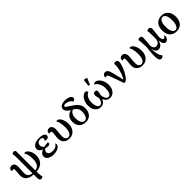

<svg xmlns="http://www.w3.org/2000/svg" viewBox="447 -2627 4722 4722"><g transform="rotate(-45 2808.0 -266.0)"><path d="M370 15Q289 14 229 -10.5Q169 -35 137 -82.5Q105 -130 105 -196Q105 -254 111 -295.5Q117 -337 117 -380Q117 -405 109.5 -417.5Q102 -430 83 -430Q72 -430 63 -426.5Q54 -423 47 -417Q37 -432 37 -450Q37 -484 61 -504.5Q85 -525 123 -525Q174 -525 201 -488.5Q228 -452 228 -387Q228 -345 222 -292Q216 -239 216 -177Q216 -99 260 -63.5Q304 -28 370 -28ZM418 225Q381 225 370 198Q359 171 359 133V-527Q359 -590 357 -624.5Q355 -659 353 -676.5Q351 -694 347 -706Q357 -718 374 -725Q391 -732 407 -732Q435 -732 447 -717.5Q459 -703 459 -674V-57Q459 21 460.5 71Q462 121 466 151.5Q470 182 476 201Q468 212 451.5 218.5Q435 225 418 225ZM443 14V-28Q484 -28 516.5 -42.5Q549 -57 571.5 -87Q594 -117 606.5 -162.5Q619 -208 619 -270Q619 -326 611 -374Q603 -422 589.5 -457.5Q576 -493 560 -512Q570 -522 589 -522Q626 -522 660 -488.5Q694 -455 716 -397.5Q738 -340 737 -269Q737 -176 700 -113Q663 -50 597 -18Q531 14 443 14Z M1063 17Q961 17 902 -21Q843 -59 843 -123Q843 -174 879.5 -210.5Q916 -247 977 -264L979 -252Q923 -264 887.5 -299Q852 -334 852 -375Q852 -422 880.5 -456Q909 -490 960 -508.5Q1011 -527 1079 -527Q1171 -527 1220.5 -501Q1270 -475 1270 -431Q1270 -402 1248.5 -384Q1227 -366 1193 -366Q1174 -366 1157.5 -370.5Q1141 -375 1132 -381Q1147 -392 1154 -406.5Q1161 -421 1161 -434Q1161 -457 1138.5 -471Q1116 -485 1083 -485Q1031 -485 1001.5 -456Q972 -427 972 -376Q972 -347 990 -318Q1008 -289 1040 -275L1039 -249Q1008 -240 986.5 -213.5Q965 -187 965 -155Q965 -112 1001.5 -86Q1038 -60 1099 -60Q1138 -60 1171.5 -69.5Q1205 -79 1230.5 -98.5Q1256 -118 1269 -149Q1277 -143 1281 -134.5Q1285 -126 1285 -116Q1285 -74 1253.5 -44Q1222 -14 1171 1.5Q1120 17 1063 17ZM1112 -224Q1083 -224 1056 -228.5Q1029 -233 1005 -242L1021 -279Q1053 -286 1087 -291.5Q1121 -297 1158 -299Q1171 -286 1171 -272Q1171 -253 1155.5 -238.5Q1140 -224 1112 -224Z M1611 14Q1549 14 1502.5 -9.5Q1456 -33 1430.5 -76.5Q1405 -120 1405 -178Q1405 -234 1413 -285Q1421 -336 1421 -380Q1421 -405 1413.5 -417.5Q1406 -430 1387 -430Q1376 -430 1367 -426.5Q1358 -423 1351 -417Q1341 -432 1341 -450Q1341 -484 1365 -504.5Q1389 -525 1427 -525Q1478 -525 1505 -488.5Q1532 -452 1532 -387Q1532 -359 1528 -321Q1524 -283 1520 -241Q1516 -199 1516 -160Q1516 -96 1542.5 -62Q1569 -28 1611 -28Q1664 -28 1697.5 -86.5Q1731 -145 1731 -258Q1731 -351 1715 -417Q1699 -483 1676 -512Q1686 -522 1705 -522Q1741 -522 1774 -487.5Q1807 -453 1828 -393Q1849 -333 1849 -258Q1849 -174 1818.5 -112.5Q1788 -51 1734 -18.5Q1680 14 1611 14Z M2181 14Q2072 14 2009.5 -51Q1947 -116 1947 -228Q1947 -303 1981 -358Q2015 -413 2077.5 -442Q2140 -471 2224 -470L2245 -440Q2188 -444 2147 -421Q2106 -398 2084.5 -351.5Q2063 -305 2063 -237Q2063 -143 2095 -86Q2127 -29 2180 -29Q2233 -29 2264.5 -84.5Q2296 -140 2296 -232Q2296 -302 2267.5 -348.5Q2239 -395 2182 -426L2126 -457Q2065 -492 2034 -530Q2003 -568 2003 -608Q2003 -665 2050.5 -698.5Q2098 -732 2183 -732Q2242 -732 2287.5 -718.5Q2333 -705 2359.5 -681.5Q2386 -658 2386 -628Q2386 -602 2364.5 -582.5Q2343 -563 2314 -564Q2302 -595 2273.5 -617Q2245 -639 2208.5 -651.5Q2172 -664 2134 -664Q2107 -664 2092.5 -656Q2078 -648 2078 -632Q2078 -617 2090.5 -605.5Q2103 -594 2132 -576L2236 -507Q2319 -453 2365 -389.5Q2411 -326 2411 -242Q2411 -164 2383 -106Q2355 -48 2303.5 -17Q2252 14 2181 14Z M3033 -526Q3070 -526 3104.5 -503.5Q3139 -481 3166.5 -441.5Q3194 -402 3210 -349.5Q3226 -297 3226 -237Q3226 -162 3200 -105.5Q3174 -49 3129.5 -17.5Q3085 14 3029 14Q2967 14 2924 -19.5Q2881 -53 2856 -122L2873 -124Q2841 -52 2801.5 -19Q2762 14 2705 14Q2646 14 2599.5 -16.5Q2553 -47 2526.5 -104Q2500 -161 2500 -237Q2500 -295 2516 -347Q2532 -399 2559 -439Q2586 -479 2620 -502Q2654 -525 2689 -525Q2715 -525 2729 -510Q2743 -495 2743 -468Q2703 -452 2674.5 -418Q2646 -384 2631 -335.5Q2616 -287 2616 -229Q2616 -170 2628.5 -125Q2641 -80 2664 -55Q2687 -30 2719 -30Q2745 -30 2767 -50.5Q2789 -71 2804.5 -106Q2820 -141 2824 -184Q2813 -218 2807.5 -245Q2802 -272 2802 -293Q2802 -328 2818 -346.5Q2834 -365 2862 -365Q2879 -365 2894.5 -359.5Q2910 -354 2926 -342Q2926 -302 2918.5 -260Q2911 -218 2904 -186Q2914 -115 2942.5 -72.5Q2971 -30 3010 -30Q3042 -30 3064.5 -56Q3087 -82 3099 -128Q3111 -174 3111 -235Q3111 -295 3093 -349.5Q3075 -404 3045.5 -441.5Q3016 -479 2980 -490Q2993 -526 3033 -526ZM2897 -568Q2887 -569 2874 -571Q2861 -573 2854 -577L2873 -757Q2897 -758 2926 -751Q2955 -744 2969 -734Z M3525 2 3392 -368Q3380 -401 3367.5 -415.5Q3355 -430 3338 -430Q3329 -430 3320.5 -426Q3312 -422 3305 -416Q3300 -423 3297.5 -431.5Q3295 -440 3295 -452Q3295 -480 3318 -502Q3341 -524 3377 -524Q3422 -524 3450.5 -489.5Q3479 -455 3496 -376L3576 -46L3549 -53Q3563 -66 3577.5 -87.5Q3592 -109 3606.5 -140Q3621 -171 3635 -209Q3650 -249 3661.5 -294.5Q3673 -340 3680 -382.5Q3687 -425 3687 -454Q3687 -475 3685 -489Q3683 -503 3678 -510Q3690 -517 3706.5 -521Q3723 -525 3740 -525Q3772 -525 3789.5 -505.5Q3807 -486 3807 -455Q3807 -423 3795 -378Q3783 -333 3763 -282Q3743 -231 3717.5 -183Q3692 -135 3666 -97Q3638 -58 3617 -36.5Q3596 -15 3575.5 -6.5Q3555 2 3525 2Z M4154 14Q4092 14 4045.5 -9.5Q3999 -33 3973.5 -76.5Q3948 -120 3948 -178Q3948 -234 3956 -285Q3964 -336 3964 -380Q3964 -405 3956.5 -417.5Q3949 -430 3930 -430Q3919 -430 3910 -426.5Q3901 -423 3894 -417Q3884 -432 3884 -450Q3884 -484 3908 -504.5Q3932 -525 3970 -525Q4021 -525 4048 -488.5Q4075 -452 4075 -387Q4075 -359 4071 -321Q4067 -283 4063 -241Q4059 -199 4059 -160Q4059 -96 4085.5 -62Q4112 -28 4154 -28Q4207 -28 4240.5 -86.5Q4274 -145 4274 -258Q4274 -351 4258 -417Q4242 -483 4219 -512Q4229 -522 4248 -522Q4284 -522 4317 -487.5Q4350 -453 4371 -393Q4392 -333 4392 -258Q4392 -174 4361.5 -112.5Q4331 -51 4277 -18.5Q4223 14 4154 14Z M4597 225Q4564 225 4545.5 201.5Q4527 178 4520 124Q4513 70 4518.5 -22Q4524 -114 4539 -250L4531 -405Q4528 -448 4525.5 -468.5Q4523 -489 4520 -501Q4529 -509 4546.5 -517Q4564 -525 4586 -525Q4613 -525 4628.5 -506.5Q4644 -488 4644 -453Q4644 -432 4641.5 -400.5Q4639 -369 4636 -333.5Q4633 -298 4630.5 -265Q4628 -232 4626 -208Q4626 -177 4635 -148Q4644 -119 4666 -100Q4688 -81 4728 -81Q4765 -81 4791.5 -103.5Q4818 -126 4831 -164Q4844 -202 4844 -245Q4844 -347 4842 -407Q4840 -467 4829 -501Q4849 -515 4864 -520Q4879 -525 4896 -525Q4924 -525 4943 -500Q4962 -475 4955 -426L4930 -201Q4930 -178 4933.5 -157Q4937 -136 4944 -118.5Q4951 -101 4961.5 -91Q4972 -81 4986 -81Q5003 -81 5014 -92Q5025 -103 5032 -117Q5039 -131 5042 -139Q5048 -134 5053 -126Q5058 -118 5058 -101Q5058 -76 5046 -49Q5034 -22 5012 -4Q4990 14 4958 14Q4929 14 4909 -5Q4889 -24 4878.5 -59Q4868 -94 4866 -140H4863Q4852 -100 4832.5 -64.5Q4813 -29 4784 -7.5Q4755 14 4717 14Q4673 14 4647.5 -6.5Q4622 -27 4609 -58.5Q4596 -90 4589 -123H4585Q4586 -82 4592 -34.5Q4598 13 4608.5 57Q4619 101 4634 131Q4643 151 4654 162Q4665 173 4670 177Q4658 200 4638 212.5Q4618 225 4597 225Z M5337 14Q5223 14 5160 -57.5Q5097 -129 5097 -256Q5097 -342 5127.5 -402.5Q5158 -463 5213.5 -495Q5269 -527 5342 -527Q5412 -527 5464.5 -495Q5517 -463 5547.5 -402.5Q5578 -342 5578 -256Q5578 -129 5514.5 -57.5Q5451 14 5337 14ZM5337 -29Q5385 -29 5418.5 -87Q5452 -145 5452 -256Q5452 -369 5420.5 -427Q5389 -485 5337 -485Q5286 -485 5254 -427Q5222 -369 5222 -256Q5222 -145 5255.5 -87Q5289 -29 5337 -29Z"/></g></svg>

Font: Arima SemiBold
Style: Regular
Weight: 600
Designer: Joana Correia and Natanael Gama
Foundry: NDISCOVER
Version: Version 1.101;gftools[0.9.23]